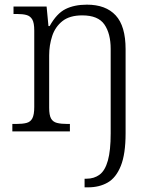

<svg xmlns="http://www.w3.org/2000/svg" viewBox="-20 -564 661 824"><path d="M343 240V203H351Q384 203 407.5 185.5Q431 168 443 125Q455 82 455 9V-354Q455 -420 428 -459Q401 -498 333 -498Q279 -498 248 -473.5Q217 -449 204 -409.5Q191 -370 191 -326V-102Q191 -70 199 -55.5Q207 -41 224.5 -36.5Q242 -32 270 -32H280V0H33V-32H49Q77 -32 94 -36.5Q111 -41 119 -56.5Q127 -72 127 -105V-433Q127 -466 118.5 -480.5Q110 -495 94 -499.5Q78 -504 53 -504H38V-536H180L188 -452H193Q223 -506 261 -525Q299 -544 353 -544Q434 -544 476.5 -498Q519 -452 519 -353V8Q519 97 498.5 148Q478 199 442 219.5Q406 240 358 240Z"/></svg>

Font: Noto Serif Hebrew Light
Style: Regular
Weight: 300
Version: Version 2.003